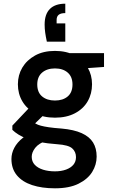

<svg xmlns="http://www.w3.org/2000/svg" viewBox="-20 -789 624 1041"><path d="M278 232Q207 232 154 214.5Q101 197 71.5 161.5Q42 126 42 73Q42 42 57.5 12.5Q73 -17 104.5 -42Q136 -67 185 -86L237 -29Q190 -12 171 12.5Q152 37 152 61Q152 87 168.5 104.5Q185 122 213.5 131Q242 140 278 140Q312 140 338 130.5Q364 121 378 104Q392 87 392 63Q392 34 371.5 15.5Q351 -3 290 -7Q236 -11 196.5 -18.5Q157 -26 128.5 -36.5Q100 -47 80 -59.5Q60 -72 47 -85V-108L151 -218L240 -188L123 -74L154 -131Q164 -124 174.5 -118Q185 -112 201.5 -107.5Q218 -103 245 -99Q272 -95 314 -92Q381 -86 423 -67Q465 -48 484.5 -16.5Q504 15 504 60Q504 104 480 143Q456 182 406 207Q356 232 278 232ZM278 -151Q215 -151 170 -175Q125 -199 101 -240Q77 -281 77 -332Q77 -382 101 -422.5Q125 -463 170 -488Q215 -513 278 -513Q341 -513 386.5 -488Q432 -463 455.5 -422.5Q479 -382 479 -332Q479 -281 455.5 -240Q432 -199 386.5 -175Q341 -151 278 -151ZM278 -244Q321 -244 347 -266Q373 -288 373 -331Q373 -373 347 -395.5Q321 -418 278 -418Q235 -418 208.5 -395.5Q182 -373 182 -331Q182 -288 208.5 -266Q235 -244 278 -244ZM360 -413 337 -501H544V-426ZM334 -769V-718Q310 -718 298.5 -709Q287 -700 287 -681V-662H334V-563H234Q228 -591 225 -612.5Q222 -634 222 -656Q222 -712 250.5 -740.5Q279 -769 334 -769Z"/></svg>

Font: DM Sans 18pt SemiBold
Style: Regular
Weight: 600
Designer: Colophon Foundry, Jonny Pinhorn
Foundry: Colophon Foundry
Version: Version 4.004;gftools[0.9.30]